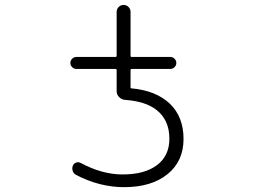

<svg xmlns="http://www.w3.org/2000/svg" viewBox="-20 -774 1040 782"><path d="M291 -493.2Q281.2 -493.2 273.9 -500.5Q266.6 -507.8 266.6 -517.6Q266.6 -527.3 273.9 -534.7Q281.2 -542 291 -542H450.2Q455.1 -542 455.1 -546.9V-725.6Q455.1 -737.3 463.4 -745.6Q471.7 -753.9 483.4 -753.9Q495.1 -753.9 503.4 -745.6Q511.7 -737.3 511.7 -725.6V-546.9Q511.7 -542 516.6 -542H673.8Q683.6 -542 690.9 -534.7Q698.2 -527.3 698.2 -517.6Q698.2 -507.8 690.9 -500.5Q683.6 -493.2 673.8 -493.2H516.6Q511.7 -493.2 511.7 -488.3V-418Q511.7 -414.1 515.6 -414.1Q614.3 -405.3 670.9 -352.5Q727.5 -298.8 727.5 -208Q727.5 -117.2 662.1 -64.5Q596.7 -11.7 485.4 -11.7Q385.7 -11.7 290 -61.5Q280.3 -66.4 276.4 -77.1Q272.5 -87.9 276.4 -98.6Q280.3 -108.4 290 -111.8Q299.8 -115.2 308.6 -110.4Q395.5 -63.5 479.5 -63.5Q569.3 -63.5 619.6 -101.6Q669.9 -139.6 669.9 -209Q669.9 -286.1 616.2 -327.1Q572.3 -361.3 489.3 -367.2Q475.6 -368.2 465.3 -378.4Q455.1 -388.7 455.1 -402.3V-488.3Q455.1 -493.2 450.2 -493.2Z"/></svg>

Font: Gen Jyuu Gothic L Monospace Light
Style: Regular
Weight: 300
Designer: [Source Han Sans]
Ryoko NISHIZUKA  (kana & ideographs); Paul D. Hunt (Latin, Greek & Cyrillic); Wenlong ZHANG  (bopomofo
Version: Version 1.002.20150607